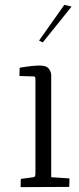

<svg xmlns="http://www.w3.org/2000/svg" viewBox="-20 -770 325 791"><path d="M191 -459V-40L266 -35Q266 -34 266 -17L265 0L65 1Q65 -28 66 -33L118 -40Q126 -41 126 -54V-444Q126 -455 120 -455L60 -457L61 -491Q115 -500 143 -500Q171 -500 181 -487Q191 -474 191 -459ZM245 -750 275 -743 156 -595 141 -603Z"/></svg>

Font: Antic Didone
Style: Regular
Weight: 400
Designer: Santiago Orozco
Foundry: Santiago Orozco
Version: Version 2.000